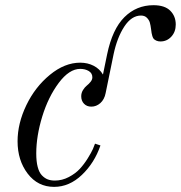

<svg xmlns="http://www.w3.org/2000/svg" viewBox="-20 -710 699 742"><path d="M347.2 -154.8 368.2 -147.9Q345.2 -80.6 296.6 -34.2Q248 12.2 189 12.2Q126 12.2 86.9 -39.1Q47.9 -90.3 47.9 -164.1Q47.9 -232.9 81.8 -303.5Q115.7 -374 172.9 -420.9Q230 -467.8 290 -467.8Q318.8 -467.8 342 -455.8Q365.2 -443.8 377.9 -421.9L394 -500Q414.1 -597.2 460.7 -643.6Q507.3 -689.9 573.2 -689.9Q616.7 -689.9 637.9 -668.7Q659.2 -647.5 659.2 -615.2Q659.2 -586.9 642.1 -568.4Q625 -549.8 600.1 -549.8Q591.3 -549.8 584.7 -552.7Q578.1 -555.7 574.7 -559.1Q571.3 -562.5 568.8 -570.3Q566.4 -578.1 565.9 -582.3Q565.4 -586.4 564 -596.2Q562 -612.3 559.1 -622.6Q556.2 -632.8 547.6 -641.4Q539.1 -649.9 524.9 -649.9Q488.3 -649.9 460.4 -607.4Q432.6 -564.9 418.9 -500L388.2 -350.1Q383.3 -325.2 367.7 -311.5Q352.1 -297.9 333 -297.9Q315.4 -297.9 304.7 -309.1Q293.9 -320.3 293.9 -337.9Q293.9 -351.1 300.8 -362.1Q307.6 -373 315.4 -379.2Q323.2 -385.3 330.1 -393.8Q336.9 -402.3 336.9 -411.1Q336.9 -427.2 323 -435.5Q309.1 -443.8 290 -443.8Q247.6 -443.8 207 -389.6Q166.5 -335.4 143.3 -259.8Q120.1 -184.1 120.1 -117.2Q120.1 -85.9 125.7 -64.7Q131.3 -43.5 141.8 -32.5Q152.3 -21.5 164.3 -16.8Q176.3 -12.2 191.9 -12.2Q220.2 -12.2 246.1 -25.9Q272 -39.6 288.6 -57.6Q305.2 -75.7 319.1 -98.1Q333 -120.6 338.9 -133.8Q344.7 -147 347.2 -154.8Z"/></svg>

Font: Flanker Steampunk
Style: Italic
Weight: 400
Italic angle: -12°
Designer: Alexey Kryukov, Leonardo Di Lena
Foundry: Alexey Kryukov, Leonardo Di Lena
Version: 1.210